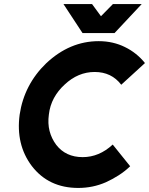

<svg xmlns="http://www.w3.org/2000/svg" viewBox="-20 -915 735 947"><path d="M293 -895 387 -752H545L679 -895H537L478 -835L434 -895ZM467 -712Q324 -712 208 -603Q154 -551 121 -487.5Q88 -424 77 -350Q67 -276 82 -212.5Q97 -149 137 -96Q220 12 366 12Q438 12 502 -16Q535 -31 565.5 -50.5Q596 -70 622 -95L536 -202Q469 -140 388 -140Q304 -140 257 -201Q234 -232 224.5 -269Q215 -306 221 -350Q226 -394 246 -431Q266 -468 299 -498Q365 -560 447 -560Q530 -560 578 -497L695 -604Q675 -629 650 -649Q625 -669 596 -683Q568 -697 535.5 -704.5Q503 -712 467 -712Z"/></svg>

Font: Unageo
Style: ExtraBold-Italic
Weight: 800
Designer: Richard Sepsi
Foundry: Richard Sepsi
Version: Version 2.000